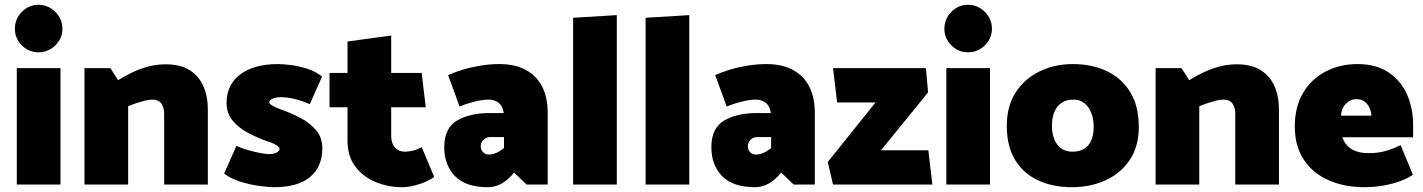

<svg xmlns="http://www.w3.org/2000/svg" viewBox="-20 -769 5928 800"><path d="M232 0V-485H50V0ZM140 -551Q181 -551 210.5 -580Q240 -609 240 -649Q240 -690 210.5 -719.5Q181 -749 140 -749Q100 -749 71 -719.5Q42 -690 42 -649Q42 -609 71 -580Q100 -551 140 -551Z M514 0V-326Q529 -333 547.5 -339Q566 -345 583.5 -349.5Q601 -354 612 -354Q642 -354 653 -336.5Q664 -319 664 -296V0H846V-313Q846 -367 827.5 -409.5Q809 -452 770.5 -476.5Q732 -501 670 -501Q631 -501 595 -491Q559 -481 527.5 -465.5Q496 -450 472 -435L440 -485H332V0Z M914 -46Q942 -24 983 -11.5Q1024 1 1062.5 6Q1101 11 1121 11Q1222 11 1272.5 -32Q1323 -75 1323 -151Q1323 -196 1297 -226.5Q1271 -257 1232 -277.5Q1193 -298 1153 -312Q1131 -320 1116.5 -328Q1102 -336 1102 -342Q1102 -352 1116 -358Q1130 -364 1152 -364Q1178 -364 1210 -356Q1242 -348 1271 -335L1322 -450Q1294 -472 1259 -483Q1224 -494 1191.5 -498Q1159 -502 1139 -502Q1038 -502 981 -459Q924 -416 924 -340Q924 -296 950.5 -265Q977 -234 1017 -213.5Q1057 -193 1097 -179Q1111 -175 1122 -169.5Q1133 -164 1139 -158.5Q1145 -153 1145 -149Q1145 -143 1139.5 -138Q1134 -133 1124.5 -130Q1115 -127 1103 -127Q1086 -127 1061 -132Q1036 -137 1010.5 -144.5Q985 -152 965 -161Z M1737 -465H1610V-621L1428 -596V-465H1353V-322H1428V-182Q1428 -118 1460.5 -75Q1493 -32 1545 -10.5Q1597 11 1655 11Q1679 11 1705.5 4.5Q1732 -2 1754.5 -12Q1777 -22 1789 -32L1737 -156Q1720 -146 1701 -141.5Q1682 -137 1667 -137Q1641 -137 1625.5 -154.5Q1610 -172 1610 -202V-322H1754Z M1983 -159Q1983 -176 1994.5 -187Q2006 -198 2024 -198H2080V-152Q2064 -139 2048 -132Q2032 -125 2016 -125Q2007 -125 1999.5 -129.5Q1992 -134 1987.5 -141.5Q1983 -149 1983 -159ZM1895 -325Q1923 -337 1957 -345.5Q1991 -354 2016 -354Q2039 -354 2056 -342Q2073 -330 2078 -303L2079 -298H2021Q1937 -298 1884 -266.5Q1831 -235 1831 -156Q1831 -81 1876 -35Q1921 11 2013 11Q2044 11 2071.5 -5Q2099 -21 2122 -50L2174 0H2262V-300Q2262 -362 2239.5 -407Q2217 -452 2172 -477Q2127 -502 2061 -502Q2021 -502 1981.5 -495.5Q1942 -489 1907.5 -478.5Q1873 -468 1847 -456Z M2550 0V-706L2368 -695V0Z M2852 0V-706L2670 -695V0Z M3096 -159Q3096 -176 3107.5 -187Q3119 -198 3137 -198H3193V-152Q3177 -139 3161 -132Q3145 -125 3129 -125Q3120 -125 3112.5 -129.5Q3105 -134 3100.5 -141.5Q3096 -149 3096 -159ZM3008 -325Q3036 -337 3070 -345.5Q3104 -354 3129 -354Q3152 -354 3169 -342Q3186 -330 3191 -303L3192 -298H3134Q3050 -298 2997 -266.5Q2944 -235 2944 -156Q2944 -81 2989 -35Q3034 11 3126 11Q3157 11 3184.5 -5Q3212 -21 3235 -50L3287 0H3375V-300Q3375 -362 3352.5 -407Q3330 -452 3285 -477Q3240 -502 3174 -502Q3134 -502 3094.5 -495.5Q3055 -489 3020.5 -478.5Q2986 -468 2960 -456Z M3838 -485H3451L3468 -342H3628L3429 -94L3451 0H3865L3848 -143H3651L3847 -384Z M4105 0V-485H3923V0ZM4013 -551Q4054 -551 4083.5 -580Q4113 -609 4113 -649Q4113 -690 4083.5 -719.5Q4054 -749 4013 -749Q3973 -749 3944 -719.5Q3915 -690 3915 -649Q3915 -609 3944 -580Q3973 -551 4013 -551Z M4446 11Q4368 11 4306.5 -17Q4245 -45 4210 -102Q4175 -159 4175 -245Q4175 -327 4212 -384Q4249 -441 4311.5 -471.5Q4374 -502 4450 -502Q4530 -502 4592 -472.5Q4654 -443 4689.5 -385Q4725 -327 4725 -240Q4725 -159 4687.5 -103Q4650 -47 4587 -18Q4524 11 4446 11ZM4448 -137Q4477 -137 4496.5 -148.5Q4516 -160 4526.5 -183Q4537 -206 4537 -240Q4537 -273 4527 -298.5Q4517 -324 4498.5 -339Q4480 -354 4452 -354Q4424 -354 4404 -341Q4384 -328 4373.5 -303.5Q4363 -279 4363 -245Q4363 -213 4373 -188.5Q4383 -164 4402 -150.5Q4421 -137 4448 -137Z M4977 0V-326Q4992 -333 5010.5 -339Q5029 -345 5046.5 -349.5Q5064 -354 5075 -354Q5105 -354 5116 -336.5Q5127 -319 5127 -296V0H5309V-313Q5309 -367 5290.5 -409.5Q5272 -452 5233.5 -476.5Q5195 -501 5133 -501Q5094 -501 5058 -491Q5022 -481 4990.5 -465.5Q4959 -450 4935 -435L4903 -485H4795V0Z M5868 -197V-250Q5868 -318 5842.5 -375.5Q5817 -433 5765.5 -467.5Q5714 -502 5636 -502Q5563 -502 5503.5 -471Q5444 -440 5409.5 -382Q5375 -324 5375 -242Q5375 -160 5412.5 -103.5Q5450 -47 5516 -18Q5582 11 5665 11Q5706 11 5745 4Q5784 -3 5816 -15Q5848 -27 5867 -41L5816 -164Q5794 -153 5760.5 -142Q5727 -131 5683 -131Q5652 -131 5630 -139Q5608 -147 5594 -162Q5580 -177 5573 -197ZM5568 -287Q5568 -306 5576.5 -321.5Q5585 -337 5600 -346.5Q5615 -356 5631 -356Q5654 -356 5667.5 -344.5Q5681 -333 5687.5 -317Q5694 -301 5694 -287Z"/></svg>

Font: Catamaran Thin Black
Style: Regular
Weight: 900
Version: Version 2.000